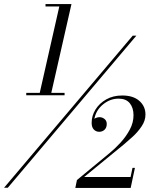

<svg xmlns="http://www.w3.org/2000/svg" viewBox="-37 -826 738 947"><path d="M92.5 -368H159L255.5 -794H187.5V-806H315.5L216 -368H281.5V-356H92.5ZM617.5 -650H635.5L1.5 100H-17ZM607.5 101H334.5L342.5 62L503.5 -71Q530 -92.5 557.2 -122.2Q584.5 -152 603 -186.5Q621.5 -221 621.5 -257.5Q621.5 -294.5 603 -317Q584.5 -339.5 548 -339.5Q506 -339.5 471.2 -311Q436.5 -282.5 428.5 -240Q440 -248 454.5 -248Q467.5 -248 478.5 -239.2Q489.5 -230.5 489.5 -214.5Q489.5 -196.5 478.8 -186.2Q468 -176 452 -176Q436.5 -176 425.8 -187.2Q415 -198.5 415 -220Q415 -255 434 -285.8Q453 -316.5 487 -335.8Q521 -355 566 -355Q620.5 -355 650.5 -328.2Q680.5 -301.5 680.5 -261Q680.5 -231 661.5 -202.8Q642.5 -174.5 617.5 -151.8Q592.5 -129 575 -114.5L378 47H607L616.5 2H628.5Z"/></svg>

Font: Bodoni* 11pt
Style: Italic
Weight: 400
Italic angle: -13°
Version: Version 2.3